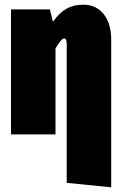

<svg xmlns="http://www.w3.org/2000/svg" viewBox="-20 -574 519 820"><path d="M455 -403V226L265 207V-385Q265 -410 254 -410Q242 -410 217 -367V0H27V-534H193L206 -481Q233 -519 263.5 -536.5Q294 -554 335 -554Q391 -554 423 -513.5Q455 -473 455 -403Z"/></svg>

Font: Fira Sans Extra Condensed Black
Style: Regular
Weight: 900
Width: 1
Designer: Carrois Corporate & Edenspiekermann AG
Foundry: Carrois Corporate GbR & Edenspiekermann AG
Version: Version 4.203